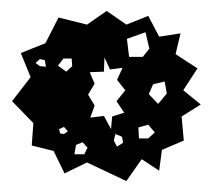

<svg xmlns="http://www.w3.org/2000/svg" viewBox="-20 -738 390 351"><path d="M139 -441 98 -421 78 -462 38 -472 41 -513 2 -553 36 -597 18 -641 63 -659 87 -706 139 -693 175 -718 211 -693 251 -709 271 -671 310 -677 301 -639 341 -613 315 -573 347 -547 312 -525 316 -481 276 -464 271 -426 239 -447 211 -407ZM246 -679 212 -667 216 -634H241L253 -649ZM183 -502 185 -525 207 -532 193 -553 209 -573 194 -592 204 -614 181 -611 171 -633 170 -607 144 -606 153 -585 141 -565 153 -545 145 -523 170 -526ZM111 -631H96L86 -618L101 -607L112 -617ZM62 -628 53 -630 45 -623 53 -617 64 -616ZM281 -589 260 -584 252 -566 269 -548 285 -567ZM263 -496 251 -510 233 -505 234 -485H251ZM104 -498 97 -506 88 -502 90 -494 97 -493ZM203 -488 191 -493 188 -481 194 -470 205 -477ZM131 -478 119 -473 116 -456H134L140 -468Z"/></svg>

Font: Rubik Gemstones
Style: Regular
Weight: 400
Designer: Hubert and Fischer, NaN
Foundry: Hubert and Fischer, NaN
Version: Version 2.200